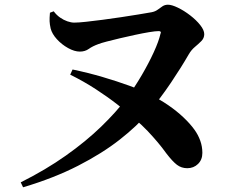

<svg xmlns="http://www.w3.org/2000/svg" viewBox="-20 -760 1040 815"><path d="M68 14Q174 -39 259.5 -99.5Q345 -160 409.5 -222.5Q474 -285 516 -341Q552 -390 582 -441.5Q612 -493 633 -539Q654 -585 661 -616Q664 -622 662 -625Q660 -628 654 -628Q640 -628 613 -623.5Q586 -619 553.5 -612Q521 -605 489 -597.5Q457 -590 432.5 -583.5Q408 -577 398 -573Q373 -564 357 -552.5Q341 -541 319 -541Q296 -541 269 -556Q242 -571 221.5 -593.5Q201 -616 195 -639Q191 -657 190.5 -670Q190 -683 192 -706L208 -712Q220 -696 235 -685.5Q250 -675 266 -669.5Q282 -664 295 -664Q313 -664 345 -667.5Q377 -671 415.5 -676Q454 -681 493.5 -687Q533 -693 567 -698.5Q601 -704 623 -708Q639 -711 649.5 -719Q660 -727 670 -733.5Q680 -740 693 -740Q709 -740 735 -727.5Q761 -715 787 -695Q813 -675 830 -653.5Q847 -632 847 -615Q847 -598 834.5 -585.5Q822 -573 807 -560.5Q792 -548 781 -529Q750 -475 706 -409.5Q662 -344 610 -282Q563 -226 488.5 -167.5Q414 -109 311.5 -56.5Q209 -4 78 35ZM775 -46Q750 -46 731 -60.5Q712 -75 686 -109Q668 -134 649 -156.5Q630 -179 607 -203.5Q584 -228 550 -257Q521 -283 479.5 -315.5Q438 -348 386.5 -381.5Q335 -415 278 -443L288 -465Q355 -451 416 -433Q477 -415 528 -396.5Q579 -378 614 -360Q657 -339 693.5 -314Q730 -289 758.5 -262Q787 -235 805 -210Q821 -188 830 -163Q839 -138 839 -111Q839 -82 820.5 -64Q802 -46 775 -46Z"/></svg>

Font: Noto Serif HK ExtraLight ExtraBold
Style: Regular
Weight: 800
Version: Version 2.003-H1;hotconv 1.1.1;makeotfexe 2.6.0